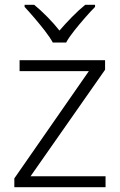

<svg xmlns="http://www.w3.org/2000/svg" viewBox="-20 -784 503 804"><path d="M422 0H40V-37L352 -486H62V-532H420V-492L108 -46H422ZM201 -606Q189 -628 168 -655Q147 -682 124 -709Q101 -736 83 -755V-764H123Q150 -742 178.5 -713Q207 -684 229 -656Q253 -684 281.5 -713Q310 -742 337 -764H378V-755Q359 -736 335.5 -709Q312 -682 290.5 -655Q269 -628 257 -606Z"/></svg>

Font: BC Sans Light
Style: Regular
Weight: 300
Designer: Monotype Design Team
Foundry: Monotype Imaging Inc.
Version: Version 2.000;GOOG;noto-source:20170915:90ef993387c0